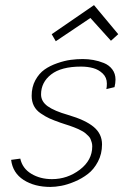

<svg xmlns="http://www.w3.org/2000/svg" viewBox="-20 -738 490 758"><path d="M200.2 -575.2 336.9 -667 418 -577.1 446.8 -603 351.1 -717.8 184.1 -603ZM432.1 -394Q436 -410.2 436 -423.8Q436 -447.3 423.3 -464.1Q410.6 -481 389.9 -489.3Q369.1 -497.6 348.6 -501.2Q328.1 -504.9 307.1 -504.9Q283.2 -504.9 259 -501.7Q234.9 -498.5 206.1 -488.5Q177.2 -478.5 155.8 -463.4Q134.3 -448.2 119.6 -421.4Q105 -394.5 105 -359.9Q105 -337.4 113.8 -320.1Q122.6 -302.7 140.9 -290.3Q159.2 -277.8 175.3 -270.5Q191.4 -263.2 217.8 -253.9Q223.1 -252 236.1 -247.8Q249 -243.7 254.9 -241.7Q260.7 -239.7 272.2 -235.4Q283.7 -231 289.3 -228.3Q294.9 -225.6 304 -220.7Q313 -215.8 317.6 -211.7Q322.3 -207.5 328.4 -201.7Q334.5 -195.8 337.2 -189.7Q339.8 -183.6 342 -176Q344.2 -168.5 344.2 -160.2Q344.2 -105.5 295.2 -68.1Q246.1 -30.8 185.1 -30.8Q138.7 -30.8 103.5 -52Q68.4 -73.2 60.1 -111.8L23.9 -106.9Q30.3 -55.2 73.2 -27.6Q116.2 0 179.2 0Q197.8 0 221.7 -4.4Q245.6 -8.8 274.7 -21Q303.7 -33.2 327.1 -51.3Q350.6 -69.3 366.7 -99.9Q382.8 -130.4 382.8 -168Q382.8 -209.5 350.1 -236.8Q317.4 -264.2 249 -284.2Q194.3 -299.8 168.2 -318.6Q142.1 -337.4 142.1 -365.2Q142.1 -413.1 181.9 -444.1Q221.7 -475.1 299.8 -475.1Q325.7 -475.1 347.4 -469.2Q369.1 -463.4 385.5 -447.8Q401.9 -432.1 401.9 -408.2Q401.9 -395 399.9 -386.2Z"/></svg>

Font: Comic Neue Angular Light Italic
Style: Regular
Weight: 300
Italic angle: -12°
Designer: Craig Rozynski
Foundry: Craig Rozynski
Version: Version 2.003